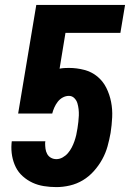

<svg xmlns="http://www.w3.org/2000/svg" viewBox="-20 -755 540 783"><path d="M210 8Q184 8 159 4Q134 0 112.5 -10Q91 -20 73 -36Q55 -52 44.5 -73Q34 -94 29.5 -118.5Q25 -143 27 -169L28 -179H165L164 -172Q164 -160 165.5 -148.5Q167 -137 172.5 -127Q178 -117 188 -111.5Q198 -106 210 -106Q223 -106 235.5 -113Q248 -120 257 -130.5Q266 -141 272.5 -153.5Q279 -166 283.5 -179Q288 -192 291 -205Q294 -218 296 -232Q298 -245 299.5 -258Q301 -271 301.5 -284Q302 -297 300.5 -310Q299 -323 295.5 -334.5Q292 -346 283 -355Q274 -364 261 -364Q248 -364 236 -357.5Q224 -351 215.5 -340Q207 -329 201.5 -316.5Q196 -304 193 -292H54L128 -735H490L471 -621H247L223 -475Q233 -477 242.5 -477.5Q252 -478 261 -478Q293 -478 323.5 -470Q354 -462 377 -443Q400 -424 413.5 -397Q427 -370 433 -339.5Q439 -309 437.5 -277Q436 -245 431 -213Q426 -185 418.5 -158Q411 -131 397 -105.5Q383 -80 363 -57.5Q343 -35 318 -20Q293 -5 265 1.5Q237 8 210 8Z"/></svg>

Font: Iosevka SS04 Heavy
Style: Italic
Weight: 900
Italic angle: -9°
Monospace: yes
Designer: Belleve Invis
Foundry: Belleve Invis
Version: Version 19.0.0; ttfautohint (v1.8.4)